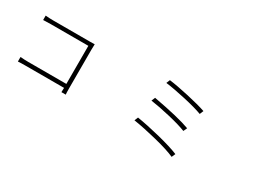

<svg xmlns="http://www.w3.org/2000/svg" viewBox="-15 -1469 3030 2208"><g transform="rotate(30 1500.0 -365.0)"><path d="M835 1H777.3Q779.3 -10.7 779.3 -56.6H272.5Q203.1 -56.6 168 -53.7V-114.3Q221.7 -109.4 271.5 -109.4H779.3V-615.2H283.2Q245.1 -615.2 180.7 -612.3V-670.9Q232.4 -666 282.2 -666H766.6Q811.5 -666 834 -667Q832 -624 832 -598.6V-83Q832 -19.5 835 1Z M1789.1 -742.2Q1891.6 -729.5 2050.8 -693.8Q2210 -658.2 2300.8 -627L2280.3 -577.1Q2191.4 -610.4 2034.7 -645.5Q1877.9 -680.7 1769.5 -694.3ZM1743.2 -481.4Q2088.9 -418 2237.3 -362.3L2214.8 -313.5Q2131.8 -346.7 1982.9 -381.8Q1834 -417 1722.7 -432.6ZM1686.5 -186.5Q1821.3 -165 1997.1 -121.1Q2172.9 -77.1 2268.6 -37.1L2247.1 11.7Q2156.2 -29.3 1980.5 -73.2Q1804.7 -117.2 1667 -138.7Z"/></g></svg>

Font: Bpmf Zihi Sans Light
Style: Light
Weight: 300
Foundry: But Ko
Version: Version 1.320